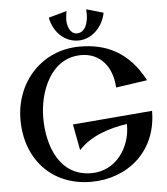

<svg xmlns="http://www.w3.org/2000/svg" viewBox="-63 -1001 952 1092"><g transform="rotate(-5 413.0 -455.0)"><path d="M338 -299 366 -150C436 -227 546 -261 644 -275V-268C644 -140 559 -14 419 -14C234 -14 173 -195 173 -351C173 -498 244 -688 419 -688C528 -688 595 -605 601 -487L780 -513C690 -683 562 -737 414 -737C198 -737 43 -566 43 -351C43 -127 188 35 414 35C621 35 793 -105 793 -337ZM470 -945C470 -936 471 -927 471 -918C471 -877 458 -813 405 -813C367 -813 352 -862 352 -892C352 -910 355 -928 358 -945L254 -916C269 -837 328 -772 411 -772C492 -772 553 -842 567 -917Z"/></g></svg>

Font: Original Surfer
Style: Regular
Weight: 400
Designer: Astigmatic (AOETI)
Foundry: Astigmatic (AOETI)
Version: Version 1.001